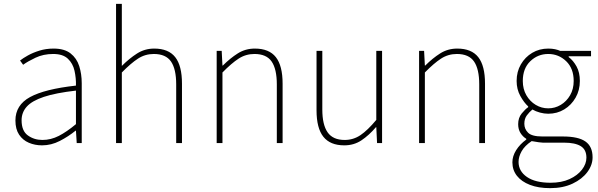

<svg xmlns="http://www.w3.org/2000/svg" viewBox="-20 -742 3104 996"><path d="M198 12Q161 12 129.5 -1.5Q98 -15 79 -43.5Q60 -72 60 -117Q60 -197 136 -238.5Q212 -280 374 -298Q375 -337 366.5 -375Q358 -413 332 -437.5Q306 -462 256 -462Q205 -462 164 -442.5Q123 -423 100 -406L84 -428Q99 -440 125 -454.5Q151 -469 185 -479.5Q219 -490 258 -490Q314 -490 346 -465Q378 -440 391 -399Q404 -358 404 -310V0H378L374 -64H372Q335 -34 290.5 -11Q246 12 198 12ZM200 -16Q244 -16 285 -37Q326 -58 374 -98V-272Q269 -260 207.5 -239.5Q146 -219 119 -189Q92 -159 92 -118Q92 -63 124.5 -39.5Q157 -16 200 -16Z M582 0V-722H612V-508V-400Q651 -439 691 -464.5Q731 -490 780 -490Q854 -490 889 -445.5Q924 -401 924 -308V0H894V-304Q894 -384 867 -423Q840 -462 778 -462Q733 -462 696 -438Q659 -414 612 -366V0Z M1104 0V-478H1130L1134 -402H1136Q1174 -440 1213.5 -465Q1253 -490 1302 -490Q1376 -490 1411 -445.5Q1446 -401 1446 -308V0H1416V-304Q1416 -384 1389 -423Q1362 -462 1300 -462Q1255 -462 1218 -438Q1181 -414 1134 -366V0Z M1766 12Q1693 12 1657.5 -32.5Q1622 -77 1622 -170V-478H1652V-174Q1652 -95 1679.5 -55.5Q1707 -16 1768 -16Q1813 -16 1850 -41Q1887 -66 1932 -120V-478H1962V0H1936L1932 -82H1930Q1894 -40 1855 -14Q1816 12 1766 12Z M2154 0V-478H2180L2184 -402H2186Q2224 -440 2263.5 -465Q2303 -490 2352 -490Q2426 -490 2461 -445.5Q2496 -401 2496 -308V0H2466V-304Q2466 -384 2439 -423Q2412 -462 2350 -462Q2305 -462 2268 -438Q2231 -414 2184 -366V0Z M2834 234Q2773 234 2729 217Q2685 200 2661.5 170Q2638 140 2638 100Q2638 68 2657.5 37Q2677 6 2710 -18V-22Q2692 -33 2680 -52Q2668 -71 2668 -98Q2668 -131 2686.5 -153.5Q2705 -176 2720 -186V-190Q2698 -210 2679 -244.5Q2660 -279 2660 -322Q2660 -370 2682 -408Q2704 -446 2741 -468Q2778 -490 2824 -490Q2844 -490 2860 -486.5Q2876 -483 2886 -478H3046V-450H2930V-446Q2954 -428 2971 -397Q2988 -366 2988 -322Q2988 -274 2966 -235.5Q2944 -197 2907 -174.5Q2870 -152 2824 -152Q2803 -152 2781 -158Q2759 -164 2742 -174Q2726 -161 2713 -143.5Q2700 -126 2700 -100Q2700 -73 2719.5 -53.5Q2739 -34 2794 -34H2900Q2980 -34 3017 -8Q3054 18 3054 74Q3054 114 3027 150.5Q3000 187 2950.5 210.5Q2901 234 2834 234ZM2824 -180Q2859 -180 2889 -198Q2919 -216 2937.5 -248Q2956 -280 2956 -322Q2956 -387 2917 -424.5Q2878 -462 2824 -462Q2770 -462 2731 -424.5Q2692 -387 2692 -322Q2692 -280 2710.5 -248Q2729 -216 2759 -198Q2789 -180 2824 -180ZM2836 206Q2893 206 2934.5 187Q2976 168 2999 138Q3022 108 3022 76Q3022 34 2992.5 16Q2963 -2 2906 -2H2796Q2792 -2 2775 -4Q2758 -6 2738 -10Q2702 14 2686 42.5Q2670 71 2670 98Q2670 146 2713.5 176Q2757 206 2836 206Z"/></svg>

Font: Source Sans 3
Style: Regular
Weight: 200
Designer: Paul D. Hunt
Foundry: Adobe
Version: Version 3.046;hotconv 1.0.118;makeotfexe 2.5.65603